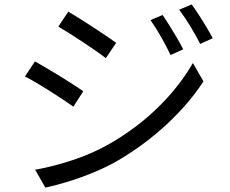

<svg xmlns="http://www.w3.org/2000/svg" viewBox="-20 -814 1040 869"><path d="M715.8 -746.1Q728.5 -728 745.8 -700.4Q763.2 -672.9 780.3 -643.6Q797.4 -614.3 809.1 -590.8L752 -564.9Q733.4 -604 709.5 -646.2Q685.5 -688.5 661.1 -723.1ZM847.2 -793.9Q860.4 -776.4 878.2 -749.3Q896 -722.2 913.3 -693.1Q930.7 -664.1 942.9 -641.1L886.2 -615.2Q865.7 -654.8 841.1 -695.6Q816.4 -736.3 791 -770ZM289.1 -761.2Q311 -748.5 341.3 -729.5Q371.6 -710.4 403.3 -689.7Q435.1 -668.9 462.4 -650.4Q489.7 -631.8 505.9 -620.1L459 -550.8Q440.9 -564.9 413.6 -584Q386.2 -603 355.2 -623.5Q324.2 -644 294.9 -662.6Q265.6 -681.2 244.1 -693.8ZM139.2 -45.9Q220.7 -60.1 309.6 -89.6Q398.4 -119.1 474.1 -162.1Q598.6 -233.4 695.6 -328.4Q792.5 -423.3 853 -528.8L900.9 -445.8Q835.9 -345.7 736.1 -252.7Q636.2 -159.7 516.1 -88.9Q465.8 -59.6 406.7 -34.9Q347.7 -10.3 289.6 7.6Q231.4 25.4 185.1 35.2ZM138.2 -536.1Q160.2 -523.9 190.7 -505.9Q221.2 -487.8 253.4 -468Q285.6 -448.2 313.2 -430.4Q340.8 -412.6 356.9 -400.9L312 -331.1Q287.1 -349.1 247.1 -375.2Q207 -401.4 165.3 -427Q123.5 -452.6 92.8 -467.8Z"/></svg>

Font: Source Han Sans CN
Style: Regular
Weight: 400
Designer: Ryoko NISHIZUKA  (kana, bopomofo & ideographs); Paul D. Hunt (Latin, Greek & Cyrillic); Sandoll Communications , Soo-you
Foundry: Adobe
Version: Version 2.004;hotconv 1.0.118;makeotfexe 2.5.65603